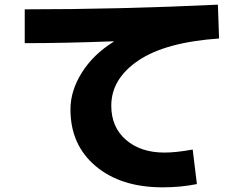

<svg xmlns="http://www.w3.org/2000/svg" viewBox="-20 -757 1040 823"><path d="M86 -717Q492 -717 914 -737L919 -592Q689 -576 573 -497.5Q457 -419 457 -304Q457 -212 520 -157.5Q583 -103 685 -103Q735 -103 806 -116L824 32Q755 46 677 46Q498 46 390 -45Q282 -136 282 -288Q282 -368 331 -446Q380 -524 467 -578V-580Q257 -572 86 -572Z"/></svg>

Font: M PLUS 1p ExtraBold
Style: Regular
Weight: 800
Version: Version 1.062